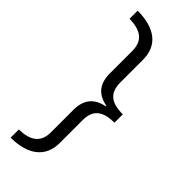

<svg xmlns="http://www.w3.org/2000/svg" viewBox="-283 -744 932 932"><g transform="rotate(45 183.0 -278.0)"><path d="M33 102V158C148 158 220 107 220 8V-149C220 -221 259 -249 338 -250V-307C259 -307 220 -335 220 -409V-563C220 -663 152 -713 33 -714V-658C112 -657 153 -627 153 -557V-403C153 -335 183 -293 252 -280V-276C184 -263 153 -221 153 -153V1C153 71 111 100 33 102Z"/></g></svg>

Font: Noto Sans Thaana Light
Style: Regular
Weight: 300
Designer: David Williams
Foundry: Google Inc.
Version: Version 3.001